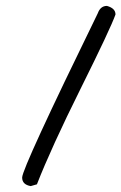

<svg xmlns="http://www.w3.org/2000/svg" viewBox="-20 -625 411 650"><path d="M342 -605Q371 -597 371 -576Q354 -528 253.5 -326Q153 -124 105 -1L84 5Q55 0 55 -24Q55 -56 311 -580Q320 -605 342 -605Z"/></svg>

Font: Just Me Again Down Here
Style: Regular
Weight: 400
Designer: Kimberly Geswein
Foundry: Kimberly Geswein
Version: Version 1.002 2007